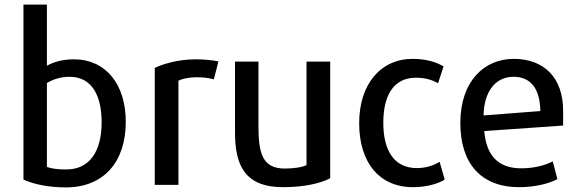

<svg xmlns="http://www.w3.org/2000/svg" viewBox="-20 -800 2505 835"><path d="M527 -270C527 -95 430 15 267 15C185 15 121 -1 82 -19V-780H184V-514C209 -528 246 -542 301 -542C441 -542 527 -433 527 -270ZM422 -268C422 -378 384 -466 282 -466C238 -466 206 -452 184 -439V-74C202 -67 230 -63 268 -63C370 -63 422 -142 422 -268Z M930 -533 910 -455C884 -462 862 -464 830 -464C795 -463 769 -456 756 -449V4H653V-505C694 -523 754 -542 832 -542C863 -542 901 -539 930 -533Z M1416 -25C1377 -4 1307 14 1211 14C1043 14 1002 -83 1002 -225V-532H1104V-252C1104 -136 1120 -67 1218 -67C1261 -67 1295 -73 1313 -82V-532H1416Z M1914 -19C1888 -2 1837 14 1776 14C1629 14 1542 -94 1542 -264C1542 -435 1636 -544 1775 -544C1836 -544 1882 -528 1909 -511C1905 -500 1889 -449 1885 -438C1862 -451 1833 -462 1789 -462C1692 -462 1647 -386 1647 -266C1647 -148 1692 -69 1793 -69C1835 -69 1868 -82 1892 -96Z M2429 -254 2086 -230C2095 -124 2146 -68 2247 -68C2310 -68 2356 -84 2384 -98L2404 -21C2373 -4 2312 14 2238 14C2071 14 1982 -90 1982 -265C1982 -448 2087 -544 2214 -544C2347 -544 2429 -461 2429 -319ZM2330 -317C2328 -418 2286 -466 2213 -466C2137 -466 2085 -405 2083 -298Z"/></svg>

Font: Repo Medium
Style: Regular
Weight: 500
Designer: Stefan Peev
Foundry: Context Ltd
Version: Version 1.502